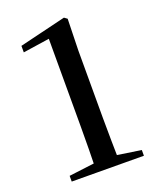

<svg xmlns="http://www.w3.org/2000/svg" viewBox="-139 -829 747 914"><g transform="rotate(-20 234.0 -372.0)"><path d="M65 0V-29L201 -46H304L430 -27V2ZM192 0Q195 -117 195 -233V-676L61 -656V-689L297 -746L312 -735L308 -576V-233Q308 -176 309 -117Q310 -58 311 0Z"/></g></svg>

Font: Noto Serif JP ExtraLight SemiBold
Style: Regular
Weight: 600
Version: Version 2.003-H1;hotconv 1.1.1;makeotfexe 2.6.0